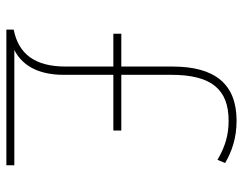

<svg xmlns="http://www.w3.org/2000/svg" viewBox="-100 -663 763 603"><g transform="rotate(90 281.5 -361.5)"><path d="M73 -23V0H499V-25H137C182 -48 215 -95 215 -180V-336H390V-361H215V-518C215 -643 260 -698 359 -698C403 -698 439 -688 482 -663L492 -687C456 -708 414 -723 359 -723C244 -723 189 -655 189 -522V-361H86V-336H189V-186C189 -89 149 -38 73 -23Z"/></g></svg>

Font: Noto Sans Mono SemiCondensed Thin
Style: Regular
Weight: 100
Width: 4
Designer: Monotype Design Team
Foundry: Monotype Imaging Inc.
Version: Version 2.014